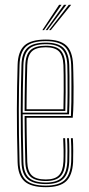

<svg xmlns="http://www.w3.org/2000/svg" viewBox="-20 -770 370 796"><path d="M170 6Q109 6 81.8 -18.1Q54.5 -42.2 53 -98Q51.2 -161.2 50.6 -215.1Q50 -269 50 -317Q50 -365 50.9 -410.1Q51.8 -455.2 53 -501Q54.5 -556.2 81.1 -581.1Q107.8 -606 170 -606Q228.2 -606 254.4 -581.9Q280.5 -557.8 283 -502Q283.2 -493.5 284 -469Q284.8 -444.5 285 -411.5Q285.2 -378.5 284.6 -344.2Q284 -310 281.5 -282H90Q90.2 -251.8 90.6 -222.4Q91 -193 91.6 -162.6Q92.2 -132.2 93 -99Q94.2 -60.2 111.8 -43.1Q129.2 -26 170 -26Q207.8 -26 224.4 -43.5Q241 -61 243 -100Q244 -119 243.6 -148.6Q243.2 -178.2 242 -197H250Q251.5 -173.2 251.6 -144Q251.8 -114.8 251 -99.5Q248.8 -56.8 229.9 -38.1Q211 -19.5 170 -19.5Q125.5 -19.5 105.9 -38Q86.2 -56.5 85 -98.8Q84 -137 83.4 -168.9Q82.8 -200.8 82.5 -230Q82.2 -259.2 82 -289H274Q275.2 -314.5 275.8 -347.6Q276.2 -380.8 276.1 -413Q276 -445.2 275.8 -469.5Q275.5 -493.8 275 -501.8Q272.8 -554.8 248 -577.1Q223.2 -599.5 170 -599.5Q111.2 -599.5 86.9 -575.9Q62.5 -552.2 61 -500.8Q59.8 -455 58.9 -409.8Q58 -364.5 58 -316.6Q58 -268.8 58.6 -215Q59.2 -161.2 61 -98.2Q62.2 -46 87.6 -23.2Q113 -0.5 170 -0.5Q223.5 -0.5 247.9 -23.2Q272.2 -46 275 -98.5Q275.5 -107.2 275.6 -124.9Q275.8 -142.5 275.4 -162.2Q275 -182 274 -197H282Q283.5 -174.8 283.6 -144.2Q283.8 -113.8 283 -98Q280 -42.2 253.8 -18.1Q227.5 6 170 6ZM170 -6.8Q117.2 -6.8 93.8 -28.1Q70.2 -49.5 69 -98.5Q67.2 -162 66.6 -215.9Q66 -269.8 66 -317.4Q66 -365 66.9 -409.9Q67.8 -454.8 69 -500.5Q70.2 -549.5 93.4 -571.4Q116.5 -593.2 170 -593.2Q220 -593.2 242.5 -571.9Q265 -550.5 267 -501.2Q267.5 -490.8 268 -455.5Q268.5 -420.2 268.2 -376.5Q268 -332.8 266.2 -296H74Q74 -253.2 74.8 -203.2Q75.5 -153.2 77 -98.8Q78.2 -53 99.9 -33.1Q121.5 -13.2 170 -13.2Q215.2 -13.2 235.9 -33.2Q256.5 -53.2 259 -99.2Q259.8 -112.8 259.6 -143.2Q259.5 -173.8 258 -197H266Q267.5 -174.5 267.6 -143.6Q267.8 -112.8 267 -98.8Q264.5 -49.5 241.9 -28.1Q219.2 -6.8 170 -6.8ZM74 -303H258.5Q260 -342.8 260.1 -384.4Q260.2 -426 259.9 -458.1Q259.5 -490.2 259 -501Q257 -546.5 236.8 -566.6Q216.5 -586.8 170 -586.8Q119.2 -586.8 98.8 -565.8Q78.2 -544.8 77 -500.2Q75.5 -449.8 74.8 -400.8Q74 -351.8 74 -303ZM82 -310Q82 -342.5 82.4 -372.5Q82.8 -402.5 83.4 -433.6Q84 -464.8 85 -500.2Q86.2 -543.2 106 -561.9Q125.8 -580.5 170 -580.5Q213.2 -580.5 231.2 -561.1Q249.2 -541.8 251 -500.8Q251.5 -488.5 251.9 -457.2Q252.2 -426 252.1 -386.6Q252 -347.2 250.8 -310ZM90 -317H243Q244 -354.8 244.1 -392.6Q244.2 -430.5 243.9 -459.8Q243.5 -489 243 -500.2Q241.2 -539.8 224.4 -556.9Q207.5 -574 170 -574Q129.5 -574 111.9 -556.8Q94.2 -539.5 93 -500Q92 -466 91.4 -435.4Q90.8 -404.8 90.5 -375.8Q90.2 -346.8 90 -317ZM155.5 -645 225 -750H235L162.5 -645ZM183.5 -645 265 -750H275L190.5 -645ZM169.5 -645 245 -750H255L176.5 -645Z"/></svg>

Font: Big Shoulders Inline Text Thin
Style: Regular
Weight: 100
Designer: Patric King
Foundry: XO Type Co
Version: Version 2.002